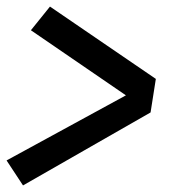

<svg xmlns="http://www.w3.org/2000/svg" viewBox="-25 -631 545 584"><path d="M45 -67 -5 -143 358 -341 69 -539 127 -611 449 -391 433 -289Z"/></svg>

Font: Iosevka Term Curly Oblique
Style: Bold
Weight: 700
Italic angle: -9°
Designer: Belleve Invis
Foundry: Belleve Invis
Version: Version 32.3.0